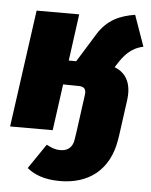

<svg xmlns="http://www.w3.org/2000/svg" viewBox="-55 -599 684 871"><g transform="rotate(5 287.5 -163.5)"><path d="M453 -309 460 -320C487 -363 517 -401 575 -413L525 -554C457 -543 400 -519 358 -452L277 -321H243L272 -534H78L4 0H198L227 -211L296 -210L297 -211V-210C324 -210 334 -198 329 -169L306 0L301 33C296 68 275 87 241 87C215 87 200 80 177 68L100 181C132 207 178 227 250 227C380 227 474 158 497 18L500 0L522 -161C533 -235 511 -287 453 -309Z"/></g></svg>

Font: Fira Sans Heavy
Style: Italic
Weight: 900
Italic angle: -8°
Designer: bBox Type GmbH & Carrois Corporate GbR & Edenspiekermann AG
Foundry: bBox Type GmbH & Carrois Corporate GbR & Edenspiekermann AG
Version: Version 4.301;PS 004.301;hotconv 1.0.88;makeotf.lib2.5.64775